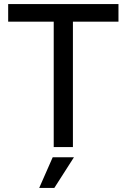

<svg xmlns="http://www.w3.org/2000/svg" viewBox="-20 -720 620 940"><path d="M20 -700H560V-614H337V0H243V-614H20ZM238 50H342L246 200H172Z"/></svg>

Font: Retni Sans Medium
Style: Regular
Weight: 500
Designer: Vitaly Kuzmin
Foundry: ParaType Ltd.
Version: Version 1.00;March 2, 2019;FontCreator 11.5.0.2425 64-bit; t